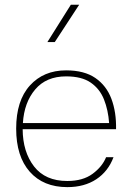

<svg xmlns="http://www.w3.org/2000/svg" viewBox="-20 -785 552 811"><path d="M75.7 -239.3Q76.2 -143.6 123.8 -82Q171.4 -20.5 264.2 -20.5Q330.1 -20.5 371.1 -50.8Q412.1 -81.1 428.2 -121.1H459.5Q437 -61 386.7 -27.8Q336.4 5.4 264.2 5.4Q163.1 5.4 105.7 -59.6Q48.3 -124.5 48.3 -241.7Q48.3 -359.9 106.2 -423.8Q164.1 -487.8 259.3 -487.8Q335.9 -487.8 382.8 -455.6Q429.7 -423.3 450.7 -367.2Q471.7 -311 470.2 -239.3ZM76.7 -265.1H440.9Q437 -320.3 419.2 -365Q401.4 -409.7 363.3 -436Q325.2 -462.4 259.3 -462.4Q175.3 -462.4 128.7 -407.2Q82 -352.1 76.7 -265.1ZM279.3 -765.1H314.5L211.4 -607.4H180.2Z"/></svg>

Font: Estedad-FD Thin
Style: Regular
Weight: 100
Designer: Amin Abedi
Version: Version 7.3